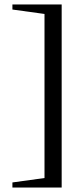

<svg xmlns="http://www.w3.org/2000/svg" viewBox="-20 -714 373 868"><path d="M36.1 133.8V110.8L181.2 90.8V-650.9L36.1 -670.9V-693.8H258.8V133.8Z"/></svg>

Font: Tinos
Style: Regular
Weight: 400
Designer: Steve Matteson
Foundry: Monotype Imaging Inc.
Version: Version 1.23